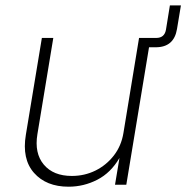

<svg xmlns="http://www.w3.org/2000/svg" viewBox="-20 -687 693 714"><path d="M234.9 7.3Q151.9 7.3 106.4 -44.2Q61 -95.7 76.2 -186L135.7 -545.9H178.2L119.1 -188Q107.4 -117.2 142.8 -75Q178.2 -32.7 247.1 -32.7Q294.4 -32.7 335 -52.7Q375.5 -72.8 403.3 -108.6Q431.2 -144.5 439 -192.4L497.1 -545.9H561Q591.8 -545.9 597.2 -576.7L611.8 -667H652.8L638.2 -579.1Q627 -511.2 559.1 -511.2H534.2L449.7 0H407.7L424.3 -99.6Q392.1 -44.4 341.8 -18.6Q291.5 7.3 234.9 7.3Z"/></svg>

Font: Inter Extra Light
Style: Italic
Weight: 200
Italic angle: -9.39999°
Designer: Rasmus Andersson
Foundry: rsms
Version: Version 4.000;git-3c8e0fc